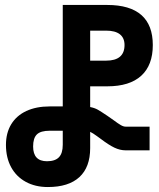

<svg xmlns="http://www.w3.org/2000/svg" viewBox="-20 -745 640 774"><path d="M4 -161Q4 -209 25.2 -244Q46.5 -279 86.2 -297.5Q126 -316 180.5 -316H233V-725H412.5Q503.5 -725 549.8 -684.5Q596 -644 596 -563.5Q596 -482 549.2 -439.5Q502.5 -397 412.5 -397H343.5V-313.5Q361.5 -310 374.2 -302.8Q387 -295.5 413 -278L438 -260.5Q456 -247 466.8 -240.8Q477.5 -234.5 486 -234.5H583V-139H486Q464 -139 441.2 -149.8Q418.5 -160.5 385 -186Q379.5 -189.5 370.5 -196.5Q363 -202 356 -206.5Q349 -211 343.5 -213.5V-148Q343.5 -71 300 -31Q256.5 9 173 9Q122 9 83.8 -12Q45.5 -33 24.8 -71.2Q4 -109.5 4 -161ZM233 -161.5V-218H180.5Q144 -218 128.8 -203.2Q113.5 -188.5 113.5 -154.5Q113.5 -95 169.5 -95Q202 -95 217.5 -111Q233 -127 233 -161.5ZM482 -563.5Q482 -592 463.2 -606.8Q444.5 -621.5 407.5 -621.5H343.5V-500.5H407.5Q482 -500.5 482 -563.5Z"/></svg>

Font: JuliaMono Black
Style: Regular
Weight: 900
Monospace: yes
Designer: cormullion
Foundry: corm
Version: Version 0.054; ttfautohint (v1.8.4)